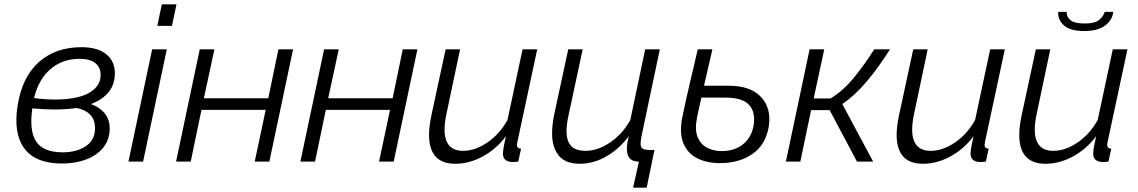

<svg xmlns="http://www.w3.org/2000/svg" viewBox="-20 -750 5282 891"><path d="M266 9Q143 8 92 -62.5Q41 -133 62 -262Q83 -393 160.5 -462Q238 -531 358 -531Q433 -531 473 -498.5Q513 -466 513 -409Q513 -310 402 -267Q442 -253 465.5 -224.5Q489 -196 489 -154Q489 -102 459.5 -65.5Q430 -29 380 -10Q330 9 266 9ZM349 -477Q270 -477 214.5 -429.5Q159 -382 138 -295Q167 -291 193 -289.5Q219 -288 243 -288Q345 -290 396 -320.5Q447 -351 447 -402Q447 -437 422.5 -457Q398 -477 349 -477ZM269 -43Q335 -43 378 -71.5Q421 -100 421 -155Q421 -194 398.5 -217.5Q376 -241 335 -249Q290 -242 236 -242Q184 -242 130 -247Q115 -145 147 -94.5Q179 -44 269 -43Z M731 -730H799L778 -630H710ZM686 -521H754L644 0H576Z M797 0 907 -521H975L926 -294H1225L1272 -521H1340L1230 0H1162L1213 -240H915L865 0Z M1374 0 1484 -521H1552L1503 -294H1802L1849 -521H1917L1807 0H1739L1790 -240H1492L1442 0Z M2093 10Q1971 10 1971 -124Q1971 -162 1982 -215L2048 -521H2115L2053 -227Q2043 -182 2043 -149Q2043 -50 2129 -50Q2185 -50 2242 -89Q2299 -128 2335 -193L2405 -521H2473L2382 -96Q2381 -90 2380 -85Q2379 -80 2379 -77Q2379 -61 2398 -60L2385 0Q2376 1 2369.5 1.5Q2363 2 2357 2Q2314 0 2314 -37Q2314 -44 2316 -59Q2318 -74 2328 -118Q2282 -57 2219.5 -23.5Q2157 10 2093 10Z M2918 121 2945 0Q2904 0 2893.5 -30.5Q2883 -61 2898 -118Q2855 -60 2795 -25Q2735 10 2671 10Q2604 10 2573 -28Q2542 -66 2542 -130Q2542 -169 2551 -215L2617 -521H2684L2618 -213Q2609 -172 2609 -142Q2609 -96 2630 -73Q2651 -50 2698 -50Q2754 -50 2811.5 -89Q2869 -128 2905 -193L2974 -521H3042L2960 -132Q2949 -83 2955 -68.5Q2961 -54 2995 -54H3017L2981 121Z M3321 7Q3260 7 3215.5 -15.5Q3171 -38 3151.5 -85Q3132 -132 3146 -204Q3162 -283 3181 -362.5Q3200 -442 3218 -521H3286Q3276 -479 3266.5 -436.5Q3257 -394 3247 -352H3363Q3463 -352 3511.5 -300Q3560 -248 3548 -165Q3534 -79 3472.5 -36Q3411 7 3321 7ZM3214 -201Q3204 -148 3217 -115Q3230 -82 3259.5 -65.5Q3289 -49 3329 -49Q3391 -49 3430.5 -82.5Q3470 -116 3478 -173Q3486 -231 3455.5 -264Q3425 -297 3346 -297H3235Q3229 -273 3224 -249Q3219 -225 3214 -201Z M3627 0 3737 -521H3805L3756 -293H3834Q3892 -328 3941 -387.5Q3990 -447 4037 -521H4110Q4055 -434 4001 -370.5Q3947 -307 3889 -267L4032 0H3957L3830 -239H3744L3694 0Z M4263 10Q4141 10 4141 -124Q4141 -162 4152 -215L4218 -521H4285L4223 -227Q4213 -182 4213 -149Q4213 -50 4299 -50Q4355 -50 4412 -89Q4469 -128 4505 -193L4575 -521H4643L4552 -96Q4551 -90 4550 -85Q4549 -80 4549 -77Q4549 -61 4568 -60L4555 0Q4546 1 4539.5 1.5Q4533 2 4527 2Q4484 0 4484 -37Q4484 -44 4486 -59Q4488 -74 4498 -118Q4452 -57 4389.5 -23.5Q4327 10 4263 10Z M4832 10Q4710 10 4710 -124Q4710 -162 4721 -215L4787 -521H4854L4792 -227Q4782 -182 4782 -149Q4782 -50 4868 -50Q4924 -50 4981 -89Q5038 -128 5074 -193L5144 -521H5212L5121 -96Q5120 -90 5119 -85Q5118 -80 5118 -77Q5118 -61 5137 -60L5124 0Q5115 1 5108.5 1.5Q5102 2 5096 2Q5053 0 5053 -37Q5053 -44 5055 -59Q5057 -74 5067 -118Q5021 -57 4958.5 -23.5Q4896 10 4832 10ZM5011 -606Q4947 -606 4917.5 -632Q4888 -658 4891 -695H4930Q4928 -674 4946.5 -657.5Q4965 -641 5013 -641Q5060 -641 5079.5 -656.5Q5099 -672 5107 -695H5146Q5143 -658 5109 -632Q5075 -606 5011 -606Z"/></svg>

Font: Raleway
Style: Italic
Weight: 400
Italic angle: -12°
Designer: Matt McInerney, Pablo Impallari, Rodrigo Fuenzalida
Foundry: Matt McInerney, Pablo Impallari, Rodrigo Fuenzalida
Version: Version 4.026